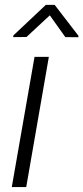

<svg xmlns="http://www.w3.org/2000/svg" viewBox="-20 -759 338 779"><path d="M298.3 -613.8 297.9 -607.9 245.1 -608.4 182.1 -696.8 87.4 -608.9 33.7 -608.4 34.2 -615.2 166 -739.3H201.7ZM86.4 0H27.8L120.1 -528.3H178.2Z"/></svg>

Font: TypoPRO Roboto
Style: Italic
Weight: 300
Italic angle: -12°
Designer: Google
Version: Version 2.136; 2016